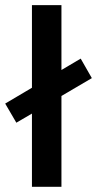

<svg xmlns="http://www.w3.org/2000/svg" viewBox="-21 -720 374 740"><path d="M102.1 -282.2 42 -247.1 -1 -320.8 102.1 -381.8V-700.2H215.8V-450.2L290 -494.1L333 -418.9L215.8 -350.1V0H102.1Z"/></svg>

Font: Post Grotesk Medium
Style: Medium
Weight: 500
Version: Version 1.0